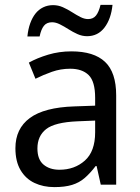

<svg xmlns="http://www.w3.org/2000/svg" viewBox="-20 -755 571 785"><path d="M272 -545Q364 -545 409.5 -502Q455 -459 455 -365V0H392L375 -76H371Q349 -47 326.5 -27.5Q304 -8 274.5 1Q245 10 202 10Q157 10 121 -7Q85 -24 64 -59.5Q43 -95 43 -149Q43 -229 102 -272.5Q161 -316 284 -320L369 -323V-355Q369 -422 342.5 -448Q316 -474 267 -474Q228 -474 192.5 -461.5Q157 -449 125 -433L98 -499Q132 -518 177 -531.5Q222 -545 272 -545ZM296 -259Q204 -255 168.5 -227Q133 -199 133 -148Q133 -103 158 -82Q183 -61 223 -61Q285 -61 327 -98.5Q369 -136 369 -214V-262ZM440 -735Q434 -677 407 -642Q380 -607 336 -607Q316 -607 297 -615.5Q278 -624 260 -635.5Q242 -647 225 -655.5Q208 -664 193 -664Q171 -664 159.5 -649.5Q148 -635 142 -606H92Q95 -636 103.5 -659.5Q112 -683 125 -699.5Q138 -716 156.5 -725Q175 -734 197 -734Q218 -734 237 -725.5Q256 -717 274 -705.5Q292 -694 308.5 -685.5Q325 -677 340 -677Q361 -677 372.5 -691.5Q384 -706 391 -735Z"/></svg>

Font: Noto Sans Display
Style: Regular
Weight: 400
Designer: Monotype Design Team
Foundry: Monotype Imaging Inc.
Version: Version 2.003